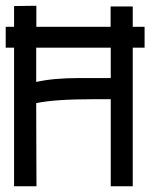

<svg xmlns="http://www.w3.org/2000/svg" viewBox="-20 -653 558 673"><path d="M29.3 -559.1V-631.8L107.4 -632.8V-559.1H367.7Q367.7 -559.1 367.7 -630.4H445.3V-559.1H486.8V-485.8H445.3V0H368.2V-305.2Q368.2 -305.2 305.2 -305.2Q171.4 -305.2 106.9 -291.5Q106.9 -197.8 107.4 -116Q107.9 -34.2 107.9 0H29.3V-485.8H0V-559.1ZM368.2 -485.8H106.9V-365.7Q167 -379.4 256.8 -379.4H368.2Z"/></svg>

Font: FantasqueSansM Nerd Font
Style: Regular
Weight: 400
Monospace: yes
Designer: Jany Belluz
Version: Version 1.8.0 ; ttfautohint (v1.8.2);Nerd Fonts 3.4.0